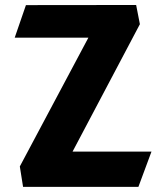

<svg xmlns="http://www.w3.org/2000/svg" viewBox="-20 -750 660 770"><path d="M84 -729.5 39 -599H334.5L59.5 -82.5L72.5 -0.5H535L587.5 -142H271L541 -653L526 -730Z"/></svg>

Font: Monaspace Argon ExtraBold
Style: Bold
Weight: 800
Designer: Riley Cran & the Lettermatic Team
Foundry: Lettermatic
Version: Version 1.000 (Monaspace Argon)